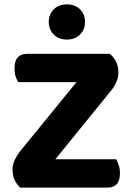

<svg xmlns="http://www.w3.org/2000/svg" viewBox="-20 -854 599 874"><path d="M328 -480H63Q56 -491 51 -506.5Q46 -522 46 -542Q46 -577 61 -593Q76 -609 103 -609H480Q519 -576 519 -524Q519 -501 509 -479Q499 -457 482 -437L232 -129H509Q515 -118 520.5 -102Q526 -86 526 -66Q526 -31 511 -15.5Q496 0 470 0H72Q57 -13 47 -34Q37 -55 37 -83Q37 -106 48.5 -129Q60 -152 77 -172ZM367 -754Q367 -720 344.5 -697Q322 -674 285 -674Q247 -674 224.5 -697Q202 -720 202 -754Q202 -789 224.5 -811.5Q247 -834 285 -834Q322 -834 344.5 -811.5Q367 -789 367 -754Z"/></svg>

Font: Baloo 2
Style: Bold
Weight: 700
Designer: Sarang Kulkarni and Ek Type
Foundry: Ek Type
Version: Version 1.640;hotconv 1.0.111;makeotfexe 2.5.65597; ttfautoh